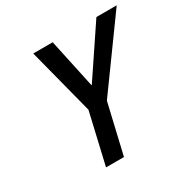

<svg xmlns="http://www.w3.org/2000/svg" viewBox="-155 -829 962 974"><g transform="rotate(-30 326.0 -342.5)"><path d="M263 -298 163 -685H277L339 -396L533 -685H652L367 -291L299 0H194Z"/></g></svg>

Font: Cairo SemiBold
Style: Italic
Weight: 600
Italic angle: -13°
Designer: Mohamed Gaber, Accademia di Belle Arti di Urbino and others
Foundry: Kief Type Foundry, Accademia di Belle Arti di Urbino and others
Version: Version 3.011